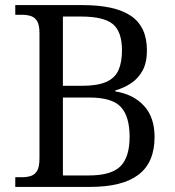

<svg xmlns="http://www.w3.org/2000/svg" viewBox="-20 -734 689 754"><path d="M40 0V-38H65Q87 -38 102.5 -43.5Q118 -49 126.5 -64.5Q135 -80 135 -113V-603Q135 -635 126.5 -650Q118 -665 102.5 -670.5Q87 -676 65 -676H40V-714H304Q432 -714 494.5 -671.5Q557 -629 557 -536Q557 -489 540.5 -458Q524 -427 496 -408Q468 -389 433 -379V-375Q503 -364 545 -319Q587 -274 587 -196Q587 -96 524 -48Q461 0 334 0ZM329 -45Q417 -45 453 -81Q489 -117 489 -197Q489 -276 455 -313.5Q421 -351 331 -351H227V-45ZM301 -397Q362 -397 396.5 -412Q431 -427 445 -458Q459 -489 459 -536Q459 -610 423 -639.5Q387 -669 299 -669H227V-397Z"/></svg>

Font: Noto Serif Hentaigana EL
Style: Regular
Weight: 400
Designer: Kazuhiro Yamada
Foundry: nipponia
Version: Version 1.000